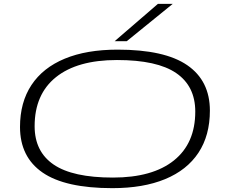

<svg xmlns="http://www.w3.org/2000/svg" viewBox="-20 -968 1170 998"><path d="M564 10Q319 10 201.5 -71Q84 -152 84 -308Q84 -436 143.5 -526Q203 -616 316.5 -663Q430 -710 591 -710Q836 -710 953.5 -629Q1071 -548 1071 -393Q1071 -264 1011.5 -174Q952 -84 838.5 -37Q725 10 564 10ZM567 -45Q773 -45 884 -134Q995 -223 995 -388Q995 -520 896 -588Q797 -656 588 -656Q382 -656 271 -567Q160 -478 160 -312Q160 -180 259 -112.5Q358 -45 567 -45ZM576 -754 801 -948H878L639 -754Z"/></svg>

Font: Georama ExtraExtended Light
Style: Italic
Weight: 300
Width: 8
Italic angle: -9°
Designer: Jean-Baptiste Levee
Foundry: Production Type
Version: Version 1.000